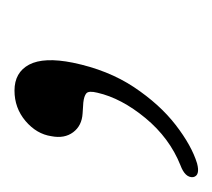

<svg xmlns="http://www.w3.org/2000/svg" viewBox="-56 -101 293 265"><g transform="rotate(-90 90.5 31.5)"><path d="M66.5 -1Q49.5 -2 40.5 -14Q31.5 -26 35 -44Q38 -64.5 56 -79.8Q74 -95 98 -95Q123 -95 133.8 -74.8Q144.5 -54.5 136.5 -14.5Q126.5 34 102.8 69.8Q79 105.5 50.5 127.5Q22 149.5 -2.5 157Q-19.5 161.5 -21.5 151.5Q-22.5 140.5 -5 134Q32.5 119 60 85.8Q87.5 52.5 95 19.5Q98 7.5 94.2 4.2Q90.5 1 81.5 0Z"/></g></svg>

Font: Fraunces 72pt S050 Light
Style: Italic
Weight: 300
Italic angle: -16°
Version: Version 1.000; ttfautohint (v1.8.3)